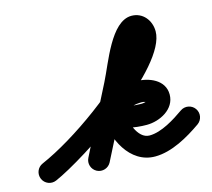

<svg xmlns="http://www.w3.org/2000/svg" viewBox="-140 -719 987 892"><g transform="rotate(-15 353.0 -273.0)"><path d="M27.1 46.3C175.8 -18 653.1 -329.2 653.1 -504C653.1 -556.4 617.6 -602.5 562.5 -602.5C463.5 -602.5 403.3 -418.1 362.2 -338C362.2 -338 362.2 -338 362.2 -338C362.2 -337.9 362.2 -337.9 362.2 -337.9C307.8 -230.9 253.4 -123.9 199 -16.9C186.3 8 196.3 38.4 221.1 51C246 63.7 276.4 53.7 289 28.9C343.4 -78.1 397.8 -185.1 452.2 -292.1C452.2 -292.1 452.2 -292.1 452.2 -292C452.1 -292 452.1 -292 452.1 -292C485.8 -357.6 512.7 -444.6 562.3 -497C570.3 -505.4 561.2 -501.5 562.5 -501.5C563.8 -501.5 559.6 -501.8 557.6 -502.7C551.1 -505.7 552.1 -511.7 552.1 -504C552.1 -486.6 528.5 -456.9 518.9 -444.7C406.1 -300.2 155.5 -119.3 -13.1 -46.3C-38.7 -35.3 -50.4 -5.5 -39.3 20.1C-28.3 45.7 1.5 57.4 27.1 46.3ZM288.9 29.2C339.7 -69.4 375 -202.3 505 -202.3C522.3 -202.3 542.7 -188.6 539.6 -199.8C538.8 -202.8 539.1 -205.6 539.1 -203.6C539.1 -204.1 539.1 -204.5 539.1 -205.1C540.1 -212.3 536.6 -204.6 529.8 -201.5C521 -197.5 511 -195.5 501.3 -195.5C479.5 -195.5 419.7 -198.8 404.4 -216.7C390.2 -233.5 367.9 -236.4 349.3 -229.5C330.6 -222.6 315.5 -206 315.5 -184C315.5 -77.8 379.3 57.5 501 57.5C581.8 57.5 665 9.1 729 -35.6C751.8 -51.6 757.4 -83.1 741.4 -106C725.4 -128.8 693.9 -134.4 671 -118.4C625.9 -86.8 558.9 -43.5 501 -43.5C442.2 -43.5 416.5 -137.8 416.5 -184C416.5 -206 387.1 -206.2 361.3 -196.7C335.5 -187.2 313.3 -168 327.6 -151.3C366.4 -105.6 444.7 -94.5 501.3 -94.5C563.6 -94.5 640.1 -132.5 640.1 -203.6C640.1 -275 565.1 -303.3 505 -303.3C321.4 -303.3 270.7 -155.8 199.1 -17.2C186.3 7.6 196.1 38.1 220.8 50.9C245.6 63.7 276.1 53.9 288.9 29.2Z"/></g></svg>

Font: FRB American Cursive Guidelines Ultra
Style: Bold Italic
Weight: 1000
Italic angle: -25°
Version: Version 2.0;Modular Font Editor K font №1